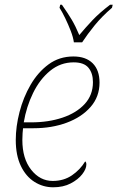

<svg xmlns="http://www.w3.org/2000/svg" viewBox="-20 -786 499 816"><path d="M206 10Q163 10 126.5 -13Q90 -36 68.5 -81Q47 -126 47 -191Q47 -248 63 -310Q79 -372 110 -425.5Q141 -479 186.5 -512.5Q232 -546 292 -546Q345 -546 374 -517Q403 -488 403 -435Q403 -375 365 -331.5Q327 -288 263.5 -264.5Q200 -241 123 -241H78Q77 -236 76 -220Q75 -204 75 -191Q75 -112 112.5 -64.5Q150 -17 204 -17Q251 -17 286 -41Q321 -65 342 -100Q347 -97 347 -87Q347 -68 329.5 -45.5Q312 -23 280.5 -6.5Q249 10 206 10ZM113 -266Q186 -266 245.5 -286Q305 -306 340 -344Q375 -382 375 -437Q375 -475 356 -498Q337 -521 293 -521Q237 -521 193 -485Q149 -449 120.5 -390.5Q92 -332 81 -266ZM294 -606Q291 -628 280.5 -655Q270 -682 257.5 -708Q245 -734 233 -753L236 -766H243Q269 -729 285 -702Q301 -675 317 -637Q342 -667 372 -699Q402 -731 448 -766H459L456 -753Q413 -716 382.5 -678.5Q352 -641 329 -606Z"/></svg>

Font: Noto Serif Thin
Style: Italic
Weight: 100
Italic angle: -12°
Designer: Monotype Design Team
Foundry: Monotype Imaging Inc.
Version: Version 2.014; ttfautohint (v1.8.4.7-5d5b)